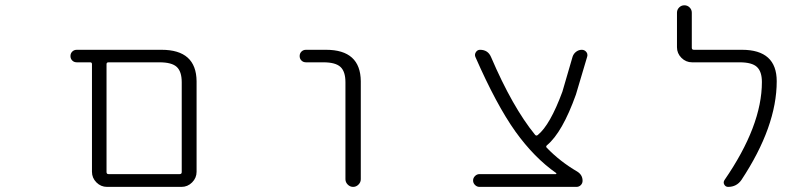

<svg xmlns="http://www.w3.org/2000/svg" viewBox="-20 -735 3040 733"><path d="M388.7 -21.5Q365.2 -21.5 348.1 -38.6Q331.1 -55.7 331.1 -79.1V-490.2Q331.1 -497.1 324.2 -497.1H273.4Q262.7 -497.1 255.9 -503.9Q249 -510.7 249 -521Q249 -531.2 255.9 -538.1Q262.7 -544.9 273.4 -544.9H596.7Q729.5 -544.9 730.5 -424.8V-79.1Q730.5 -55.7 713.4 -38.6Q696.3 -21.5 672.9 -21.5ZM673.8 -420.9Q673.8 -461.9 654.8 -479.5Q635.7 -497.1 588.9 -497.1H394.5Q386.7 -497.1 386.7 -490.2V-78.1Q386.7 -70.3 394.5 -70.3H666Q673.8 -70.3 673.8 -78.1Z M1148.4 -497.1Q1137.7 -497.1 1130.9 -503.9Q1124 -510.7 1124 -521Q1124 -531.2 1130.9 -538.1Q1137.7 -544.9 1148.4 -544.9H1224.6Q1356.4 -544.9 1357.4 -424.8V-50.8Q1357.4 -39.1 1348.6 -30.3Q1339.8 -21.5 1328.1 -21.5Q1316.4 -21.5 1307.6 -30.3Q1298.8 -39.1 1298.8 -50.8V-420.9Q1298.8 -461.9 1279.8 -479.5Q1260.7 -497.1 1214.8 -497.1Z M2101.6 -70.3Q2103.5 -70.3 2104 -71.8Q2104.5 -73.2 2103.5 -74.2Q2019.5 -132.8 1947.3 -233.4Q1875 -335 1794.9 -517.6Q1791 -527.3 1796.9 -536.1Q1802.7 -544.9 1812.5 -544.9Q1842.8 -544.9 1854.5 -517.6Q1936.5 -326.2 2022.5 -220.7Q2027.3 -214.8 2033.2 -219.7Q2080.1 -257.8 2127 -384.8L2166 -518.6Q2169.9 -530.3 2179.7 -537.6Q2189.5 -544.9 2201.2 -544.9Q2211.9 -544.9 2218.8 -536.1Q2222.7 -531.2 2222.7 -524.4Q2222.7 -521.5 2221.7 -518.6L2178.7 -374Q2127 -229.5 2068.4 -180.7Q2062.5 -175.8 2067.4 -170.9Q2118.2 -118.2 2183.6 -80.1Q2204.1 -67.4 2204.1 -44.9Q2204.1 -35.2 2197.3 -28.3Q2190.4 -21.5 2180.7 -21.5H1810.5Q1800.8 -21.5 1793.5 -28.8Q1786.1 -36.1 1786.1 -45.9Q1786.1 -55.7 1793.5 -63Q1800.8 -70.3 1810.5 -70.3Z M2812.5 -544.9Q2945.3 -544.9 2945.3 -424.8Q2945.3 -252 2810.5 -47.9Q2792 -21.5 2759.8 -21.5Q2750 -21.5 2745.1 -30.3Q2740.2 -39.1 2746.1 -47.9Q2888.7 -254.9 2888.7 -421.9Q2888.7 -461.9 2869.6 -479.5Q2850.6 -497.1 2803.7 -497.1H2622.1Q2598.6 -497.1 2581.5 -514.2Q2564.5 -531.2 2564.5 -554.7V-686.5Q2564.5 -698.2 2572.8 -706.5Q2581.1 -714.8 2592.8 -714.8Q2604.5 -714.8 2612.8 -706.5Q2621.1 -698.2 2621.1 -686.5V-552.7Q2621.1 -544.9 2628.9 -544.9Z"/></svg>

Font: Rounded Mgen+ 1mn light
Style: Regular
Weight: 200
Designer: [Source Han Sans]
Ryoko NISHIZUKA  (kana & ideographs); Paul D. Hunt (Latin, Greek & Cyrillic); Wenlong ZHANG  (bopomofo
Version: Version 1.059.20150602